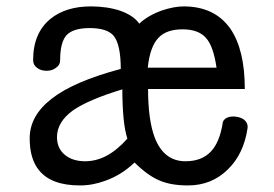

<svg xmlns="http://www.w3.org/2000/svg" viewBox="-20 -559 852 597"><path d="M360.4 -281.2Q360.4 -232.4 364.3 -190.4Q368.2 -152.3 376 -127.9Q343.8 -91.8 310.5 -74.2Q278.3 -57.6 245.1 -57.6Q208 -57.6 184.6 -75.2Q157.2 -95.7 157.2 -132.8Q157.2 -179.7 207 -215.8Q254.9 -249 360.4 -281.2ZM653.3 -348.6H439.5Q446.3 -414.1 472.7 -441.4Q497.1 -467.8 547.9 -467.8Q597.7 -467.8 621.1 -440.4Q643.6 -415 653.3 -348.6ZM83 -372.1Q83 -356.4 95.7 -347.7Q107.4 -338.9 125 -338.9Q141.6 -338.9 153.3 -347.7Q167 -356.4 167 -372.1Q167 -426.8 186.5 -449.2Q207 -471.7 258.8 -471.7Q312.5 -471.7 333 -448.2Q355.5 -420.9 355.5 -344.7Q209 -305.7 140.6 -252Q72.3 -199.2 72.3 -128.9Q72.3 -64.5 101.6 -29.3Q139.6 17.6 228.5 17.6Q268.6 17.6 307.6 2.9Q357.4 -14.6 398.4 -53.7Q439.5 -12.7 477.5 2.9Q512.7 17.6 564.5 17.6Q638.7 17.6 689.5 -33.2Q738.3 -81.1 750 -162.1Q751 -176.8 739.3 -186.5Q729.5 -194.3 712.9 -196.3Q696.3 -198.2 684.6 -192.4Q671.9 -185.5 671.9 -172.9Q662.1 -116.2 636.7 -88.9Q608.4 -57.6 556.6 -57.6Q489.3 -57.6 460.9 -131.8Q440.4 -186.5 440.4 -282.2H741.2Q741.2 -404.3 696.3 -469.7Q647.5 -539.1 550.8 -539.1Q521.5 -539.1 483.4 -526.4Q439.5 -510.7 413.1 -485.4Q395.5 -510.7 354.5 -525.4Q313.5 -539.1 262.7 -539.1Q185.5 -539.1 137.7 -501Q83 -457 83 -372.1Z"/></svg>

Font: Gungsuh
Style: Regular
Weight: 400
Version: Version 2.21